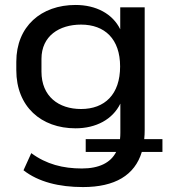

<svg xmlns="http://www.w3.org/2000/svg" viewBox="-20 -569 687 782"><path d="M317.9 192.9C447.8 192.9 528.8 145 557.6 49.8H641.6V-2.4H567.4C568.8 -14.6 569.3 -27.8 569.3 -40V-539.1H469.7V-449.7C438.5 -513.2 371.1 -548.8 287.6 -548.8C147.9 -548.8 46.4 -461.9 46.4 -317.4V-283.2C46.4 -134.8 147.5 -46.4 287.6 -46.4C371.6 -46.4 439 -83 470.2 -147V-28.3C470.2 -19 469.7 -10.7 468.8 -2.4H329.1V49.8H453.1C430.7 93.8 383.8 117.2 313.5 117.2C236.8 117.2 168.9 100.1 107.4 54.7L75.7 124.5C136.2 171.9 220.7 192.9 317.9 192.9ZM310.1 -125C218.8 -125 148.9 -176.3 148.9 -277.3V-329.1C148.9 -422.4 221.2 -468.8 310.1 -468.8C406.7 -468.8 469.2 -410.2 469.2 -298.3C469.2 -184.6 406.7 -125 310.1 -125Z"/></svg>

Font: Winston
Style: Regular
Weight: 400
Designer: Vernon Adams, Kim Jin-seong, David Berlow, Cristiano Sobral
Foundry: The Winston Project Authors
Version: Version 3.004